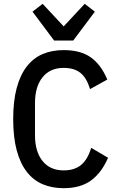

<svg xmlns="http://www.w3.org/2000/svg" viewBox="-20 -972 613 1004"><path d="M313 12Q252 12 203.5 -8.5Q155 -29 120.5 -73Q86 -117 67.5 -185.5Q49 -254 49 -349Q49 -444 67.5 -512.5Q86 -581 120.5 -625Q155 -669 203.5 -689.5Q252 -710 313 -710Q402 -710 455.5 -671.5Q509 -633 541 -556L451 -506Q433 -565 400.5 -591Q368 -617 313 -617Q242 -617 202.5 -568Q163 -519 163 -433V-265Q163 -179 202.5 -130Q242 -81 313 -81Q369 -81 403.5 -109Q438 -137 457 -199L545 -147Q512 -70 457 -29Q402 12 313 12ZM263 -760 150 -911 203 -952 313 -834 423 -952 476 -911 363 -760Z"/></svg>

Font: IBM Plex Sans Cond Medm
Style: Regular
Weight: 500
Width: 3
Designer: Mike Abbink, Paul van der Laan, Pieter van Rosmalen
Foundry: Bold Monday
Version: Version 1.3